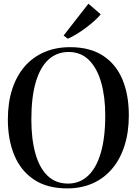

<svg xmlns="http://www.w3.org/2000/svg" viewBox="-20 -1007 739 1038"><path d="M343 11.5Q235 11.5 163.8 -36Q92.5 -83.5 57.5 -167.5Q22.5 -251.5 22.5 -361Q22.5 -452.5 46 -524.8Q69.5 -597 113.5 -647.8Q157.5 -698.5 219.8 -725.2Q282 -752 359 -752Q466 -752 536.5 -706.2Q607 -660.5 641.8 -577.5Q676.5 -494.5 676.5 -383.5Q676.5 -292.5 653.2 -219.5Q630 -146.5 586.2 -94.8Q542.5 -43 481 -15.8Q419.5 11.5 343 11.5ZM348 -14.5Q410 -14.5 455 -55.8Q500 -97 524.5 -179Q549 -261 549 -383.5Q549 -483.5 527 -561Q505 -638.5 461 -682.2Q417 -726 350.5 -726Q288.5 -726 243.5 -686Q198.5 -646 174 -565Q149.5 -484 149.5 -361Q149.5 -254.5 171.5 -176.5Q193.5 -98.5 237.5 -56.5Q281.5 -14.5 348 -14.5ZM346 -798 324 -815 458 -987 524.5 -929.5Q512 -914 491.2 -895.2Q470.5 -876.5 446 -858Q421.5 -839.5 396 -823.8Q370.5 -808 347.5 -798Z"/></svg>

Font: Merriweather 144pt Medium
Style: Regular
Weight: 500
Version: Version 2.100